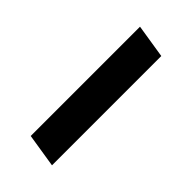

<svg xmlns="http://www.w3.org/2000/svg" viewBox="14 -576 472 472"><g transform="rotate(-45 250.0 -340.0)"><path d="M433 -296H53L67 -384H447Z"/></g></svg>

Font: Iosevka Term Curly SmBd Obl
Style: Regular
Weight: 600
Italic angle: -9°
Designer: Belleve Invis
Foundry: Belleve Invis
Version: Version 32.3.0